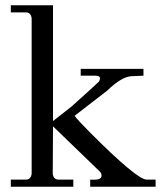

<svg xmlns="http://www.w3.org/2000/svg" viewBox="-20 -708 618 728"><path d="M386 -364 263 -269Q273 -254 324 -203Q500 -27 536 -27H570V0H322V-27Q336 -26 345 -27Q365 -29 365 -42Q365 -51 358 -58L181 -229L180 -49Q183 -27 202 -27H258V0H21V-27H78Q97 -27 100 -49V-639Q97 -661 78 -661H21V-688H181V-249L251 -304Q256 -309 291 -340Q326 -371 349 -393Q359 -400 359 -411Q359 -421 343 -421H286V-447H524V-421L478 -419Q441 -417 386 -364Z"/></svg>

Font: GFS Didot
Style: Regular
Weight: 400
Designer: Takis Katsoulidis and George D. Matthiopoulos
Foundry: Takis Katsoulidis and George D. Matthiopoulos
Version: Version 1.0